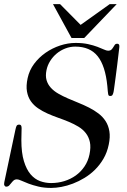

<svg xmlns="http://www.w3.org/2000/svg" viewBox="-26 -904 620 940"><path d="M49.3 -268.1Q51.8 -280.3 54.9 -287.1Q58.1 -293.9 67.9 -293.9Q74.2 -293.9 76.9 -290Q79.6 -286.1 79.8 -277.3Q80.1 -268.6 79.3 -253.9Q78.6 -239.3 78.6 -217.8Q78.6 -155.8 91.1 -115Q103.5 -74.2 123.8 -50.5Q144 -26.9 170.2 -17.3Q196.3 -7.8 224.1 -7.8Q257.8 -7.8 288.8 -17.3Q319.8 -26.9 345 -44.9Q370.1 -63 387.7 -89.1Q405.3 -115.2 412.1 -147.9Q419.4 -183.1 414.1 -208.3Q408.7 -233.4 394.3 -252Q379.9 -270.5 358.2 -283.7Q336.4 -296.9 311.3 -307.4Q286.1 -317.9 259 -327.4Q231.9 -336.9 206.8 -348.1Q181.6 -359.4 160.4 -373.8Q139.2 -388.2 125 -408.4Q110.8 -428.7 106 -456.3Q101.1 -483.9 109.4 -522Q117.7 -560.1 141.1 -591.6Q164.6 -623 197.3 -645.8Q230 -668.5 268.3 -681.2Q306.6 -693.8 344.2 -693.8Q378.9 -693.8 405.3 -688Q431.6 -682.1 450.9 -674.8Q470.2 -667.5 482.9 -661.6Q495.6 -655.8 502.9 -655.8Q514.2 -655.8 519.5 -661.1Q524.9 -666.5 528.6 -672.9Q532.2 -679.2 536.1 -684.6Q540 -689.9 548.3 -689.9Q560.5 -689.9 558.1 -671.9Q552.2 -621.6 547.9 -586.4Q543.5 -551.3 540.3 -527.3Q537.1 -503.4 535.2 -489.5Q533.2 -475.6 532.2 -467.8Q531.2 -460 530.5 -456.8Q529.8 -453.6 529.3 -451.2Q527.8 -444.8 524.9 -439.5Q522 -434.1 513.7 -434.1Q509.3 -434.1 507.1 -435.8Q504.9 -437.5 503.7 -442.6Q502.4 -447.8 501.7 -457.5Q501 -467.3 499.5 -482.9Q489.7 -582 452.1 -628.9Q414.6 -675.8 342.3 -675.8Q317.4 -675.8 293.9 -666.7Q270.5 -657.7 251.7 -642.1Q232.9 -626.5 219.7 -605.5Q206.5 -584.5 201.7 -561Q195.8 -532.7 201.9 -511.7Q208 -490.7 222.9 -474.4Q237.8 -458 259.5 -445.6Q281.2 -433.1 306.6 -422.1Q332 -411.1 358.6 -400.4Q385.3 -389.6 410.2 -377Q435.1 -364.3 456.1 -348.4Q477.1 -332.5 491 -311Q504.9 -289.6 509.5 -261.2Q514.2 -232.9 506.3 -195.8Q498.5 -157.7 480.7 -127.2Q462.9 -96.7 439.2 -73.2Q415.5 -49.8 387.7 -33Q359.9 -16.1 331.1 -5.1Q302.2 5.9 274.9 11Q247.6 16.1 224.6 16.1Q189.9 16.1 162.4 9.5Q134.8 2.9 114 -4.9Q93.3 -12.7 79.1 -19.3Q64.9 -25.9 57.1 -25.9Q46.9 -25.9 40.5 -20.3Q34.2 -14.6 29.3 -8.1Q24.4 -1.5 18.8 4.2Q13.2 9.8 4.4 9.8Q-1 9.8 -4.2 4.2Q-7.3 -1.5 -4.9 -12.2ZM511.2 -883.8H545.4L386.2 -717.8H324.2L233.4 -883.8H268.1L368.7 -782.2Z"/></svg>

Font: XB Zar
Style: Italic
Weight: 400
Italic angle: -12°
Designer: Behnam
Foundry: Irmug
Version: Version 8.005 2009